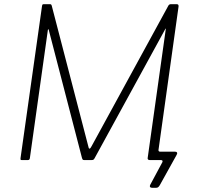

<svg xmlns="http://www.w3.org/2000/svg" viewBox="-20 -762 936 914"><path d="M704 132Q697 132 694.5 128Q692 124 695 118L753 10Q755 5 753 2.5Q751 0 746 0H713L735 -53Q732 -40 742 -40H813Q820 -40 822.5 -36Q825 -32 821 -25L741 119Q737 126 733 129Q729 132 723 132ZM84 0Q79 0 78 -2Q77 -4 78 -11L180 -733Q181 -739 182.5 -740.5Q184 -742 189 -742H218Q222 -742 223.5 -740.5Q225 -739 226 -736L401 -63Q403 -53 407 -54.5Q411 -56 416 -66L782 -736Q786 -742 793 -742H822Q831 -742 830 -731L729 -9Q728 -4 726.5 -2Q725 0 720 0H693Q688 0 685 -2.5Q682 -5 683 -10L769 -622Q770 -626 769 -626Q768 -626 767 -624L431 -10Q428 -4 425 -2Q422 0 415 0H382Q376 0 374 -2Q372 -4 370 -11L212 -620Q211 -623 210 -623Q209 -623 208 -620L122 -8Q121 -4 119 -2Q117 0 112 0H84Z"/></svg>

Font: Libre Franklin Thin
Style: Italic
Weight: 100
Italic angle: -8°
Designer: Pablo Impallari, Rodrigo Fuenzalida, Nhung Nguyen
Foundry: Impallari Type
Version: Version 3.000